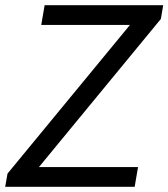

<svg xmlns="http://www.w3.org/2000/svg" viewBox="-30 -720 649 740"><path d="M-1 -51 471 -624H129L142 -700H599L590 -647L120 -76H502L489 0H-10Z"/></svg>

Font: Sarabun
Style: Italic
Weight: 400
Italic angle: -10°
Designer: Suppakit Chalermlarp | Katatrad Co.,Ltd.
Foundry: Cadson Demak Co.,Ltd.
Version: Version 1.000; ttfautohint (v1.6)